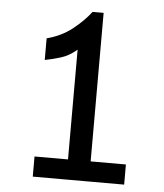

<svg xmlns="http://www.w3.org/2000/svg" viewBox="-49 -698 635 742"><g transform="rotate(5 268.5 -327.0)"><path d="M235.4 0V-503.9Q206.1 -478.5 174.8 -468.8Q143.6 -459 112.3 -453.1V-537.1Q168.9 -551.8 210.9 -585Q252.9 -618.2 280.3 -654.3H323.2V0ZM105.5 0V-78.1H460V0Z"/></g></svg>

Font: Sen
Style: Regular
Weight: 400
Designer: Kosal Sen, Philatype
Foundry: Philatype
Version: Version 2.000;gftools[0.9.31]